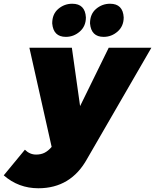

<svg xmlns="http://www.w3.org/2000/svg" viewBox="-110 -802 829 1026"><path d="M95 204Q-11 204 -90 135L23 -2Q49 24 83 24Q109 24 128.2 14.2Q147.5 4.5 166 -17L47 -547H274L318 -235L471 -547H699L356 46Q269 204 95 204ZM242 -605Q175 -605 169 -677Q169 -727 201.5 -754.5Q234 -782 276 -782Q345 -782 349 -709Q349 -662 316.5 -633.5Q284 -605 242 -605ZM444 -605Q377 -605 371 -677Q371 -727 403.5 -754.5Q436 -782 478 -782Q547 -782 551 -709Q551 -662 518.5 -633.5Q486 -605 444 -605Z"/></svg>

Font: Argentum Sans Black
Style: Italic
Weight: 900
Italic angle: -11°
Designer: Julieta Ulanovsky (font), Cristiano Sobral (main changes and remaster)
Foundry: Julieta Ulanovsky (font), Cristiano Sobral (main changes and remaster)
Version: Version 2.007;June 15, 2022;FontCreator 14.0.0.2814 64-bit; 